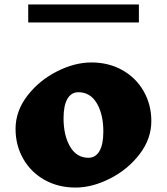

<svg xmlns="http://www.w3.org/2000/svg" viewBox="-20 -834 751 864"><path d="M661 -289Q661 -209 608 -140Q555 -71 475 -30.5Q395 10 320 10Q242 10 180.5 -24.5Q119 -59 84.5 -119.5Q50 -180 50 -254Q50 -334 103 -403Q156 -472 236 -512.5Q316 -553 391 -553Q469 -553 530.5 -518.5Q592 -484 626.5 -423.5Q661 -363 661 -289ZM266 -302Q266 -224 295.5 -174Q325 -124 378 -124Q410 -124 427.5 -154Q445 -184 445 -242Q445 -320 415.5 -369.5Q386 -419 333 -419Q301 -419 283.5 -389.5Q266 -360 266 -302ZM107 -814H605V-733H107Z"/></svg>

Font: Inknut Antiqua Black
Style: Regular
Weight: 900
Designer: Claus Eggers Sørensen
Foundry: Claus Eggers Sørensen
Version: Version 1.003; ttfautohint (v1.8.2) -l 8 -r 50 -G 200 -x 14 